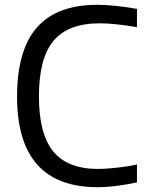

<svg xmlns="http://www.w3.org/2000/svg" viewBox="-20 -770 629 799"><path d="M386 9Q51 9 51 -368Q51 -562 134 -656Q217 -750 385 -750Q419 -750 462.5 -745.5Q506 -741 550 -733V-657Q502 -665 463.5 -669Q425 -673 395 -673Q264 -673 203 -600.5Q142 -528 142 -369Q142 -213 201.5 -140Q261 -67 388 -67Q404 -67 425.5 -68.5Q447 -70 469.5 -72.5Q492 -75 513.5 -78.5Q535 -82 550 -86V-11Q515 -3 469 3Q423 9 386 9Z"/></svg>

Font: Encode Sans
Style: Regular
Weight: 400
Designer: Pablo Impallari, Andres Torresi
Foundry: Pablo Impallari, Andres Torresi
Version: Version 1.000; ttfautohint (v1.00) -l 8 -r 50 -G 200 -x 14 -